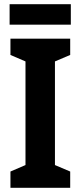

<svg xmlns="http://www.w3.org/2000/svg" viewBox="-20 -899 385 919"><path d="M316 0H30V-78L102 -109V-605L30 -636V-714H316V-636L243 -605V-109L316 -78ZM319 -879V-781H26V-879Z"/></svg>

Font: Noto Sans Condensed
Style: Bold
Weight: 700
Width: 3
Designer: Monotype Design Team
Foundry: Monotype Imaging Inc.
Version: Version 2.013; ttfautohint (v1.8.4.7-5d5b)